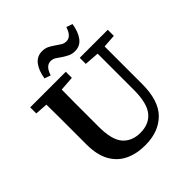

<svg xmlns="http://www.w3.org/2000/svg" viewBox="-229 -1025 1206 1206"><g transform="rotate(-45 374.0 -422.5)"><path d="M471 -610V-664H720V-610L632 -604V-271Q632 -122 562.5 -53Q493 16 374 16Q297 16 239 -12Q181 -40 148.5 -98.5Q116 -157 116 -250V-360Q116 -421 116 -482Q116 -543 115 -604L31 -610V-664H347V-610L250 -603Q249 -543 249 -482Q249 -421 249 -360V-274Q249 -157 291 -109Q333 -61 408 -61Q485 -61 527 -112Q569 -163 569 -281V-603ZM223 -729Q233 -791 260.5 -826Q288 -861 333 -861Q358 -861 377 -852Q396 -843 414 -830Q431 -819 447.5 -807.5Q464 -796 485 -796Q528 -796 548 -860L589 -846Q579 -784 552 -749Q525 -714 480 -714Q455 -714 436 -723Q417 -732 400 -743Q382 -755 365 -767Q348 -779 327 -779Q284 -779 264 -715Z"/></g></svg>

Font: Source Serif 4 SmText Semibold
Style: Regular
Weight: 600
Designer: Frank Grießhammer
Foundry: Adobe
Version: Version 4.005;hotconv 1.1.0;makeotfexe 2.6.0